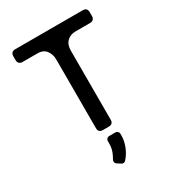

<svg xmlns="http://www.w3.org/2000/svg" viewBox="-227 -850 1104 1222"><g transform="rotate(-30 325.5 -239.0)"><path d="M368.2 52.7Q377 52.7 383.8 59.6Q390.6 66.4 390.6 75.2V89.8Q390.6 117.2 381.8 147.5Q373 177.7 356.4 205.1Q344.7 224.6 330.1 240.2Q317.4 252.9 301.8 244.1L274.4 226.6Q266.6 221.7 264.6 212.9Q262.7 204.1 266.6 196.3Q277.3 177.7 285.2 159.2Q297.9 129.9 297.9 93.8V75.2Q297.9 66.4 304.7 59.6Q311.5 52.7 320.3 52.7ZM575.2 -630.9Q591.8 -630.9 599.6 -639.6Q608.4 -647.5 608.4 -664.1Q608.4 -672.9 608.4 -691.4Q608.4 -708 599.6 -716.8Q591.8 -724.6 575.2 -724.6Q410.2 -724.6 80.1 -724.6Q64.5 -724.6 55.7 -716.8Q46.9 -708 46.9 -691.4Q46.9 -682.6 46.9 -664.1Q46.9 -647.5 55.7 -639.6Q64.5 -630.9 80.1 -630.9Q116.2 -630.9 187.5 -630.9Q233.4 -630.9 252.9 -602.5Q273.4 -575.2 273.4 -538.1Q273.4 -370.1 273.4 -33.2Q273.4 -16.6 281.2 -8.8Q290 0 306.6 0Q320.3 0 348.6 0Q365.2 0 374 -8.8Q381.8 -16.6 381.8 -33.2Q381.8 -202.1 381.8 -539.1Q381.8 -583 406.2 -607.4Q430.7 -630.9 467.8 -630.9Q494.1 -630.9 521.5 -630.9Q547.9 -630.9 575.2 -630.9Z"/></g></svg>

Font: DeepSea
Style: Medium
Weight: 500
Designer: Stem
Version: Version 3.019;git-0a5106e0b